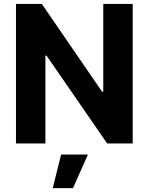

<svg xmlns="http://www.w3.org/2000/svg" viewBox="-20 -748 775 1001"><path d="M671.9 -727.5V0H538.7L222.9 -457.6H216.8V0H63.3V-727.5H198L512.1 -270.1H518.4V-727.5ZM254.9 233 298.6 57.6H438.5L360.4 233Z"/></svg>

Font: Inter
Style: Regular
Weight: 400
Designer: Rasmus Andersson
Foundry: rsms
Version: Version 4.000;git-8c9346024